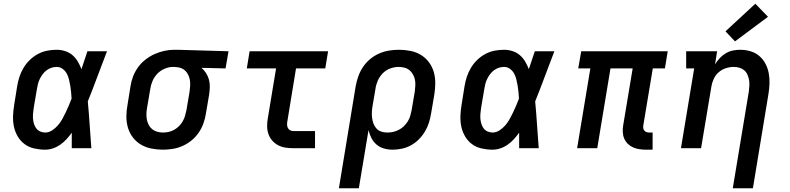

<svg xmlns="http://www.w3.org/2000/svg" viewBox="-20 -795 4240 1030"><path d="M222 8Q193 8 164 1.5Q135 -5 112.5 -21.5Q90 -38 75.5 -62.5Q61 -87 55 -114.5Q49 -142 50 -172Q51 -202 56 -232L72 -332Q76 -357 84 -382Q92 -407 106 -430.5Q120 -454 139.5 -473Q159 -492 183 -505Q207 -518 233 -523Q259 -528 284 -528Q308 -528 330.5 -520.5Q353 -513 369.5 -498.5Q386 -484 397.5 -464.5Q409 -445 417 -424Q425 -448 433 -472Q441 -496 449 -520H554Q528 -453 503 -385.5Q478 -318 451 -251Q457 -188 461 -125.5Q465 -63 470 0H365Q365 -21 365 -42Q365 -63 365 -83Q352 -65 337 -48.5Q322 -32 303.5 -19Q285 -6 264 1Q243 8 222 8ZM222 -84Q242 -84 259.5 -95.5Q277 -107 290.5 -122.5Q304 -138 314 -156Q324 -174 332.5 -192Q341 -210 349 -228.5Q357 -247 364 -266Q363 -283 361.5 -300.5Q360 -318 357 -335Q354 -352 350 -369Q346 -386 338 -400.5Q330 -415 316 -425.5Q302 -436 284 -436Q270 -436 256 -431.5Q242 -427 230 -418Q218 -409 209 -397Q200 -385 193.5 -371.5Q187 -358 183.5 -344.5Q180 -331 178 -317L161 -217Q159 -202 157.5 -187.5Q156 -173 157 -159Q158 -145 162 -131.5Q166 -118 174 -107Q182 -96 195 -90Q208 -84 222 -84Z M854 8Q823 8 792.5 2Q762 -4 736.5 -19Q711 -34 693 -57.5Q675 -81 666.5 -109.5Q658 -138 658 -169.5Q658 -201 664 -232L680 -332Q684 -359 694 -385Q704 -411 720.5 -434Q737 -457 760 -475Q783 -493 808.5 -504.5Q834 -516 861 -522Q888 -528 915 -528Q919 -528 923 -528Q927 -528 931 -528L1206 -520L1190 -428L1061 -431Q1075 -419 1085.5 -402.5Q1096 -386 1101 -367.5Q1106 -349 1105.5 -328.5Q1105 -308 1102 -288L1085 -188Q1081 -161 1072 -135Q1063 -109 1047 -85Q1031 -61 1008.5 -42.5Q986 -24 960.5 -12.5Q935 -1 907.5 3.5Q880 8 854 8ZM855 -84Q870 -84 885.5 -87.5Q901 -91 915 -99Q929 -107 940.5 -118.5Q952 -130 960 -144Q968 -158 972.5 -173Q977 -188 980 -203L997 -303Q999 -318 1000 -333.5Q1001 -349 999 -363Q997 -377 991 -390.5Q985 -404 975.5 -414Q966 -424 952 -429.5Q938 -435 923 -435L916 -436Q914 -436 912 -436Q910 -436 908 -436Q886 -436 863.5 -426.5Q841 -417 824.5 -400Q808 -383 798.5 -361Q789 -339 786 -317L769 -217Q766 -201 765.5 -184.5Q765 -168 768 -153Q771 -138 778 -124.5Q785 -111 797 -101.5Q809 -92 824 -88Q839 -84 855 -84Z M1552 0Q1530 0 1509 -3.5Q1488 -7 1470 -17Q1452 -27 1439 -42.5Q1426 -58 1419.5 -77.5Q1413 -97 1413 -119Q1413 -141 1417 -162L1461 -428H1304L1319 -520H1740L1725 -428H1568L1522 -147Q1520 -138 1520 -128.5Q1520 -119 1523.5 -110.5Q1527 -102 1535 -97Q1543 -92 1552 -92H1670V0Z M1798 215 1888 -332Q1893 -359 1902 -385Q1911 -411 1927 -435Q1943 -459 1965 -477.5Q1987 -496 2013 -507.5Q2039 -519 2066 -523.5Q2093 -528 2120 -528Q2151 -528 2181.5 -522Q2212 -516 2237 -501Q2262 -486 2280 -462.5Q2298 -439 2306.5 -410.5Q2315 -382 2315 -350.5Q2315 -319 2310 -288L2293 -188Q2289 -163 2281.5 -138.5Q2274 -114 2260.5 -91Q2247 -68 2228 -48.5Q2209 -29 2185.5 -16Q2162 -3 2136.5 2.5Q2111 8 2086 8Q2062 8 2039.5 1.5Q2017 -5 2000 -19.5Q1983 -34 1972.5 -54.5Q1962 -75 1957 -97L1905 215ZM2058 -84Q2074 -84 2089.5 -87.5Q2105 -91 2119.5 -98.5Q2134 -106 2146 -117.5Q2158 -129 2167 -143Q2176 -157 2180.5 -172.5Q2185 -188 2188 -203L2205 -303Q2207 -319 2208 -335.5Q2209 -352 2206 -367Q2203 -382 2195.5 -395.5Q2188 -409 2176.5 -418.5Q2165 -428 2149.5 -432Q2134 -436 2118 -436Q2096 -436 2073 -427.5Q2050 -419 2033 -401.5Q2016 -384 2006.5 -362Q1997 -340 1994 -317L1979 -229Q1976 -212 1975 -195.5Q1974 -179 1976 -163Q1978 -147 1983.5 -132Q1989 -117 1999.5 -105.5Q2010 -94 2025.5 -89Q2041 -84 2058 -84Z M2622 8Q2593 8 2564 1.5Q2535 -5 2512.5 -21.5Q2490 -38 2475.5 -62.5Q2461 -87 2455 -114.5Q2449 -142 2450 -172Q2451 -202 2456 -232L2472 -332Q2476 -357 2484 -382Q2492 -407 2506 -430.5Q2520 -454 2539.5 -473Q2559 -492 2583 -505Q2607 -518 2633 -523Q2659 -528 2684 -528Q2708 -528 2730.5 -520.5Q2753 -513 2769.5 -498.5Q2786 -484 2797.5 -464.5Q2809 -445 2817 -424Q2825 -448 2833 -472Q2841 -496 2849 -520H2954Q2928 -453 2903 -385.5Q2878 -318 2851 -251Q2857 -188 2861 -125.5Q2865 -63 2870 0H2765Q2765 -21 2765 -42Q2765 -63 2765 -83Q2752 -65 2737 -48.5Q2722 -32 2703.5 -19Q2685 -6 2664 1Q2643 8 2622 8ZM2622 -84Q2642 -84 2659.5 -95.5Q2677 -107 2690.5 -122.5Q2704 -138 2714 -156Q2724 -174 2732.5 -192Q2741 -210 2749 -228.5Q2757 -247 2764 -266Q2763 -283 2761.5 -300.5Q2760 -318 2757 -335Q2754 -352 2750 -369Q2746 -386 2738 -400.5Q2730 -415 2716 -425.5Q2702 -436 2684 -436Q2670 -436 2656 -431.5Q2642 -427 2630 -418Q2618 -409 2609 -397Q2600 -385 2593.5 -371.5Q2587 -358 2583.5 -344.5Q2580 -331 2578 -317L2561 -217Q2559 -202 2557.5 -187.5Q2556 -173 2557 -159Q2558 -145 2562 -131.5Q2566 -118 2574 -107Q2582 -96 2595 -90Q2608 -84 2622 -84Z M3447 8Q3429 8 3411 5.5Q3393 3 3377 -4Q3361 -11 3348.5 -23Q3336 -35 3329 -51Q3322 -67 3321 -85.5Q3320 -104 3323 -122L3374 -428H3255L3184 0H3076L3147 -428H3082L3098 -520H3562L3547 -428H3482L3431 -122Q3430 -114 3431 -107Q3432 -100 3436.5 -94.5Q3441 -89 3448 -86.5Q3455 -84 3463 -84H3481V8Z M3911 215 3997 -303Q3999 -319 4000 -334.5Q4001 -350 3998.5 -365Q3996 -380 3990 -394Q3984 -408 3973 -417.5Q3962 -427 3947 -431.5Q3932 -436 3916 -436Q3895 -436 3873.5 -429Q3852 -422 3835 -407Q3818 -392 3808.5 -371Q3799 -350 3796 -329L3741 0H3633L3704 -428H3661V-520H3827L3816 -450Q3827 -468 3841.5 -483.5Q3856 -499 3874 -509.5Q3892 -520 3911.5 -524Q3931 -528 3951 -528Q3979 -528 4006 -520Q4033 -512 4053.5 -494.5Q4074 -477 4086.5 -453Q4099 -429 4104 -402Q4109 -375 4108 -346Q4107 -317 4102 -288L4019 215ZM3923 -573 3872 -627 4032 -775 4100 -705Z"/></svg>

Font: Iosevka Etoile SmBdObl
Style: Regular
Weight: 600
Italic angle: -9°
Designer: Belleve Invis
Foundry: Belleve Invis
Version: Version 15.5.2; ttfautohint (v1.8.4)